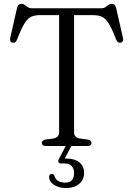

<svg xmlns="http://www.w3.org/2000/svg" viewBox="-20 -742 677 976"><path d="M141 -700H495.5Q508 -700 516 -705.8Q524 -711.5 531.2 -717Q538.5 -722.5 547 -722.5Q556.5 -722.5 562 -717.5Q567.5 -712.5 570.5 -700.5L605 -549.5Q607.5 -539 604.2 -532.8Q601 -526.5 593.5 -525Q586 -523.5 580.2 -527.2Q574.5 -531 570.5 -540.5Q549.5 -595.5 533.2 -621.8Q517 -648 499 -656.5Q481 -665 453.5 -665H356.5V-70Q356.5 -56.5 364.2 -48.5Q372 -40.5 385.5 -38L427 -32.5Q445 -28 445 -15Q445 0 425 0H212.5Q202.5 0 197.5 -4Q192.5 -8 192.5 -15Q192.5 -28 210 -32.5L251.5 -38Q265.5 -40.5 273 -48.5Q280.5 -56.5 280.5 -70V-665H183Q156 -665 137.8 -656.5Q119.5 -648 103.5 -621.5Q87.5 -595 66.5 -540.5Q63 -531 57 -527.2Q51 -523.5 43.5 -525Q36 -526.5 33 -532.8Q30 -539 32 -549.5L66.5 -701Q69.5 -712.5 75 -717.5Q80.5 -722.5 90 -722.5Q99 -722.5 105.8 -717Q112.5 -711.5 120.8 -705.8Q129 -700 141 -700ZM317.5 -6.5H346L305.5 71L289 65Q296 64.5 303 64.2Q310 64 319 64Q359.5 64 383.5 83.5Q407.5 103 407.5 136Q407.5 171 382.5 192.5Q357.5 214 315.5 214Q280 214 255.2 198Q230.5 182 229.5 158Q229.5 151 233.2 146.5Q237 142 242 142Q247.5 142 251.5 144.8Q255.5 147.5 257 152.5Q262 171 277.5 178.8Q293 186.5 311 186.5Q356.5 186.5 356.5 137Q356.5 115.5 344.5 102.2Q332.5 89 308.5 89H290.5Q280 89 277.2 82.2Q274.5 75.5 279 67Z"/></svg>

Font: Fraunces 48pt Soft Wonky Light
Style: Regular
Weight: 300
Version: Version 1.000;[b76b70a41]